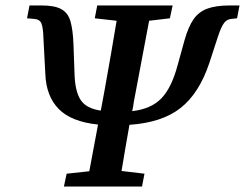

<svg xmlns="http://www.w3.org/2000/svg" viewBox="-20 -683 897 703"><path d="M214 0 224 -47 307 -56 339 -227Q241 -237 195 -284Q149 -331 146 -412L139 -544Q138 -582 131.5 -597.5Q125 -613 103 -614L79 -616L88 -663H133Q180 -663 204.5 -649.5Q229 -636 238 -605Q247 -574 249 -521L253 -410Q255 -349 275 -317.5Q295 -286 349 -278L363 -353Q376 -424 386.5 -486Q397 -548 407 -607L327 -616L336 -663H612L602 -616L526 -607L470 -310Q469 -302 467.5 -293Q466 -284 464 -276Q533 -284 570.5 -322.5Q608 -361 630 -443L656 -537Q670 -586 689 -613Q708 -640 739.5 -651.5Q771 -663 820 -663H857L848 -616L829 -614Q811 -613 800.5 -599Q790 -585 779 -552L746 -451Q709 -341 641 -287.5Q573 -234 454 -226Q446 -180 438.5 -137.5Q431 -95 425 -57L509 -47L500 0Z"/></svg>

Font: Source Serif Pro SemiBold
Style: Italic
Weight: 600
Italic angle: -12°
Designer: Frank Grießhammer
Foundry: Adobe Systems Incorporated
Version: Version 3.001;hotconv 1.0.111;makeotfexe 2.5.65597